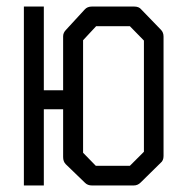

<svg xmlns="http://www.w3.org/2000/svg" viewBox="-20 -617 580 587"><path d="M182 -526 239 -588Q247 -597 261 -597H390Q405 -597 412 -588L472 -526Q480 -518 480 -505V-140Q480 -126 471 -119L410 -59Q401 -50 389 -50H261Q248 -50 240 -58L181 -115Q173 -123 173 -137V-283H114V-50H53V-597H114V-341H173V-506Q173 -517 182 -526ZM234 -494V-150L273 -110H377L420 -153V-493L377 -537H274Z"/></svg>

Font: IBM 3270
Style: Regular
Weight: 400
Monospace: yes
Version: Version 2.3.1